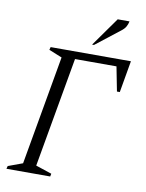

<svg xmlns="http://www.w3.org/2000/svg" viewBox="-94 -928 757 994"><g transform="rotate(10 285.0 -431.0)"><path d="M10 0 14 -15 90 -43 191 -617 122 -645 126 -660H548L519 -493H504L479 -621H261L159 -43L243 -15L240 0ZM335 -710 443 -862H505Q502 -847 494.5 -833.5Q487 -820 468 -806L345 -710Z"/></g></svg>

Font: Spectral Light
Style: Italic
Weight: 300
Italic angle: -10°
Designer: Jean-Baptiste Levee
Foundry: Production Type
Version: Version 2.001